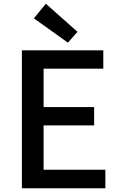

<svg xmlns="http://www.w3.org/2000/svg" viewBox="-20 -1006 640 1026"><path d="M97 0H543V-99H213V-336H483V-434H213V-639H532V-737H97ZM343 -778 394 -836 225 -986 161 -908Z"/></svg>

Font: Noto Sans TC Medium
Style: Regular
Weight: 500
Designer: Ryoko NISHIZUKA 西塚涼子 (kana, bopomofo & ideographs); Paul D. Hunt (Latin, Greek & Cyrillic); Sandoll Communications 산돌커뮤니
Foundry: Adobe
Version: Version 2.004;hotconv 1.0.118;makeotfexe 2.5.65603